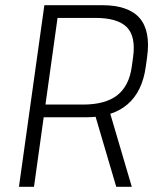

<svg xmlns="http://www.w3.org/2000/svg" viewBox="-20 -720 612 740"><path d="M151 -700H373Q475 -700 518 -650.5Q561 -601 547 -500L542 -464Q529 -367 471 -317.5Q413 -268 312 -268H144L152 -317H300Q386 -317 432 -353Q478 -389 488 -464L493 -500Q504 -580 468.5 -615.5Q433 -651 347 -651H188L205 -674L111 0H53ZM344 -285H404L488 0H428Z"/></svg>

Font: Pathway Extreme 8pt Thin 12pt
Style: Italic
Weight: 100
Italic angle: -8°
Version: Version 1.001;gftools[0.9.26]